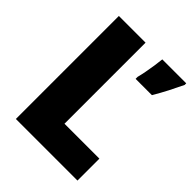

<svg xmlns="http://www.w3.org/2000/svg" viewBox="-202 -921 941 941"><g transform="rotate(45 268.5 -450.0)"><path d="M70 -93V-807H255V-245H497V-93ZM537 -796Q519 -758 501 -723Q483 -688 459 -647H346V-661Q351 -680 356 -706Q361 -732 365 -759Q369 -786 371 -807H537Z"/></g></svg>

Font: Noto Sans Telugu UI SemiCondensed Black
Style: Regular
Weight: 900
Width: 4
Designer: Jelle Bosma - Monotype Design Team
Foundry: Monotype Imaging Inc.
Version: Version 2.005; ttfautohint (v1.8.4.7-5d5b)